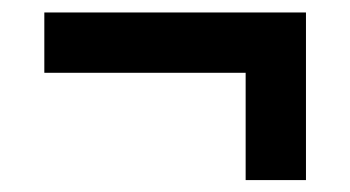

<svg xmlns="http://www.w3.org/2000/svg" viewBox="-20 -405 567 311"><path d="M475.6 -384.8V-113.3H377.9V-287.1H51.8V-384.8Z"/></svg>

Font: Crimson Pro Black
Style: Regular
Weight: 900
Designer: Jacques Le Bailly
Foundry: Baron von Fonthausen
Version: Version 1.003